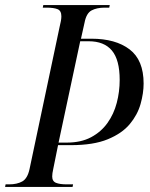

<svg xmlns="http://www.w3.org/2000/svg" viewBox="-41 -734 590 754"><path d="M-21 0 -19 -10H-5Q26 -10 46.5 -21.5Q67 -33 75 -70L193 -628Q200 -655 200 -670Q200 -692 185 -698Q170 -704 142 -704H127L129 -714H390L388 -704H370Q339 -704 318.5 -693Q298 -682 291 -645L277 -582H318Q413 -582 468 -540Q523 -498 523 -406Q523 -368 511 -325.5Q499 -283 468.5 -246.5Q438 -210 382 -187Q326 -164 238 -164H187L168 -70Q166 -62 165 -54Q164 -46 164 -41Q164 -22 179 -16Q194 -10 221 -10H246L244 0ZM221 -174Q277 -174 316.5 -195Q356 -216 381 -251Q406 -286 417.5 -330Q429 -374 429 -420Q429 -499 398.5 -535.5Q368 -572 307 -572H274L189 -174Z"/></svg>

Font: Noto Serif Display Condensed
Style: Italic
Weight: 400
Width: 3
Italic angle: -12°
Designer: Monotype Design Team
Foundry: Monotype Imaging Inc.
Version: Version 2.009